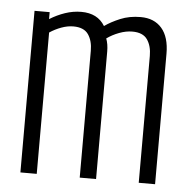

<svg xmlns="http://www.w3.org/2000/svg" viewBox="-44 -588 626 632"><g transform="rotate(5 268.5 -272.0)"><path d="M46 0V-534H96V-511Q120 -526 146.5 -535Q173 -544 200 -544Q254 -544 278 -504Q299 -519 329 -531.5Q359 -544 396 -544Q441 -544 466 -515Q491 -486 491 -431V0H437V-419Q437 -452 422.5 -473Q408 -494 373 -494Q352 -494 329.5 -485.5Q307 -477 289 -464Q296 -446 296 -421V0H242V-419Q242 -452 227.5 -473Q213 -494 178 -494Q159 -494 138.5 -486.5Q118 -479 100 -467V0Z"/></g></svg>

Font: Georama Condensed Light
Style: Regular
Weight: 300
Width: 3
Designer: Jean-Baptiste Levee
Foundry: Production Type
Version: Version 1.000